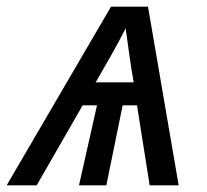

<svg xmlns="http://www.w3.org/2000/svg" viewBox="-66 -556 620 576"><path d="M-46 0 267 -536H378L470 0H383L345 -240H302L253 0H171L225 -240H182L44 0ZM335 -309Q327 -355 321.5 -395Q316 -435 311 -471Q288 -426 265.5 -386.5Q243 -347 221 -309Z"/></svg>

Font: Noto Sans
Style: Italic
Weight: 400
Italic angle: -12°
Designer: Monotype Design Team
Foundry: Monotype Imaging Inc.
Version: Version 2.013; ttfautohint (v1.8.4.7-5d5b)